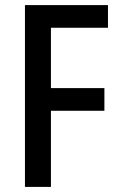

<svg xmlns="http://www.w3.org/2000/svg" viewBox="-20 -734 471 754"><path d="M180 0H78V-714H404V-625H180V-388H390V-299H180Z"/></svg>

Font: Noto Sans Myanmar Condensed Medium
Style: Regular
Weight: 500
Width: 3
Designer: Monotype Design Team
Foundry: Monotype Imaging Inc.
Version: Version 2.107; ttfautohint (v1.8.4.7-5d5b)